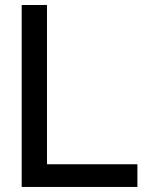

<svg xmlns="http://www.w3.org/2000/svg" viewBox="-20 -740 585 760"><path d="M65.9 0V-720.2H166V-89.8H523.9V0Z"/></svg>

Font: Aspekta 450
Style: Regular
Weight: 450
Designer: Ivo Dolenc
Version: Version 2.000